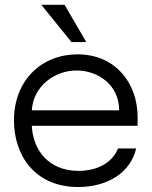

<svg xmlns="http://www.w3.org/2000/svg" viewBox="-20 -749 614 778"><path d="M296.9 8.8C418.5 8.8 509.8 -51.8 531.7 -147.5H458C437 -92.3 377.4 -56.6 297.9 -56.6C177.2 -56.6 113.3 -141.1 108.9 -239.3H537.6V-274.4C537.6 -411.6 448.7 -528.8 293.9 -528.8C150.4 -528.8 36.6 -425.3 36.6 -261.2C36.6 -119.1 121.6 8.8 296.9 8.8ZM108.9 -301.8C114.7 -400.9 202.6 -463.4 290 -463.4C377.4 -463.4 462.9 -404.8 462.9 -301.8ZM147.5 -729.5 269.5 -578.6H329.6L241.7 -729.5Z"/></svg>

Font: Faust Sans
Style: Regular
Weight: 400
Designer: Andreas Faust
Version: Version 1.003;Glyphs 3.1.2 (3151)